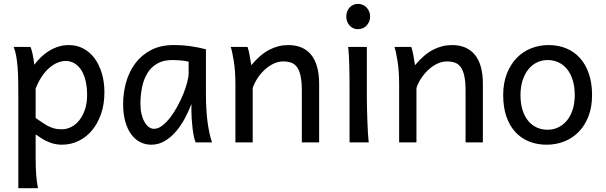

<svg xmlns="http://www.w3.org/2000/svg" viewBox="-20 -743 3163 1002"><path d="M166 -127Q190.9 -109.4 209.2 -97.9Q227.5 -86.4 242.7 -79.8Q257.8 -73.2 271.7 -70.8Q285.6 -68.4 302.7 -68.4Q328.6 -68.4 352.3 -80.6Q376 -92.8 394.3 -116Q412.6 -139.2 423.6 -172.1Q434.6 -205.1 434.6 -246.6Q434.6 -287.1 427 -320.1Q419.4 -353 404.8 -376.2Q390.1 -399.4 369.4 -412.1Q348.6 -424.8 322.3 -424.8Q301.3 -424.8 279.3 -415.5Q257.3 -406.2 236.6 -388.2Q215.8 -370.1 197.8 -343Q179.7 -315.9 166 -280.8ZM139.2 -498Q144.5 -485.4 149.9 -462.2Q155.3 -439 158.7 -405.3Q175.8 -427.7 196 -446.8Q216.3 -465.8 239 -479.2Q261.7 -492.7 286.9 -500.2Q312 -507.8 339.4 -507.8Q380.9 -507.8 415.3 -489.5Q449.7 -471.2 473.9 -438.2Q498 -405.3 511.5 -360.1Q524.9 -314.9 524.9 -261.2Q524.9 -198.7 507.3 -148.2Q489.7 -97.7 459.7 -62Q429.7 -26.4 389.2 -7.1Q348.6 12.2 302.7 12.2Q283.2 12.2 265.9 8.3Q248.5 4.4 232.2 -2.4Q215.8 -9.3 199.7 -19.3Q183.6 -29.3 166 -41.5V73.2Q166 102.5 166.7 126.2Q167.5 149.9 168.9 169.9Q170.4 189.9 172.9 206.8Q175.3 223.6 178.2 239.3H75.7V-236.8Q75.7 -282.2 75 -321Q74.2 -359.9 71.8 -392.3Q69.3 -424.8 64.5 -451.2Q59.6 -477.5 51.3 -498Z M964.4 -420.9Q958.5 -422.4 951.2 -423.8Q943.8 -425.3 933.8 -426.5Q923.8 -427.7 910.4 -428.7Q897 -429.7 878.9 -429.7Q831.1 -429.7 799.1 -410.4Q767.1 -391.1 748 -359.1Q729 -327.1 720.9 -285.6Q712.9 -244.1 712.9 -200.2Q712.9 -171.9 718.5 -148.2Q724.1 -124.5 733.9 -107.2Q743.7 -89.8 756.3 -80.3Q769 -70.8 783.7 -70.8Q805.2 -70.8 826.9 -87.4Q848.6 -104 868.7 -130.1Q888.7 -156.2 906.2 -188.7Q923.8 -221.2 936.8 -253.2Q949.7 -285.2 957 -313.5Q964.4 -341.8 964.4 -358.9ZM1001 0Q995.6 -11.7 991.5 -32.2Q987.3 -52.7 984.6 -75.9Q981.9 -99.1 980.5 -122.1Q979 -145 979 -161.1V-200.2Q964.4 -162.1 944.1 -124.3Q923.8 -86.4 897.7 -56.2Q871.6 -25.9 839.4 -6.8Q807.1 12.2 769 12.2Q738.3 12.2 711.4 -1.5Q684.6 -15.1 664.8 -42Q645 -68.8 633.8 -108.6Q622.6 -148.4 622.6 -200.2Q622.6 -258.3 638.2 -313.7Q653.8 -369.1 686 -412.4Q718.3 -455.6 768.1 -481.7Q817.9 -507.8 886.2 -507.8Q933.6 -507.8 975.6 -501.7Q1017.6 -495.6 1054.7 -485.8V-258.8Q1054.7 -166.5 1063.5 -103.8Q1072.3 -41 1086.4 0Z M1555.2 0V-268.6Q1555.2 -314.5 1549.1 -344.2Q1543 -374 1531 -391.4Q1519 -408.7 1500.7 -415.5Q1482.4 -422.4 1457.5 -422.4Q1431.2 -422.4 1406 -409.9Q1380.9 -397.5 1359.9 -377.7Q1338.9 -357.9 1322.8 -333Q1306.6 -308.1 1298.8 -283.2V0H1208.5V-300.3Q1208.5 -372.6 1200.4 -422.6Q1192.4 -472.7 1184.1 -498H1272Q1274.9 -490.2 1277.8 -477.8Q1280.8 -465.3 1283.2 -451.7Q1285.6 -438 1287.6 -424.8L1291.5 -402.8Q1337.9 -458.5 1385.3 -483.2Q1432.6 -507.8 1484.4 -507.8Q1562.5 -507.8 1604 -456.8Q1645.5 -405.8 1645.5 -305.2V0Z M1787.1 -656.7Q1787.1 -670.4 1791.5 -682.4Q1795.9 -694.3 1804 -703.4Q1812 -712.4 1823.2 -717.5Q1834.5 -722.7 1848.1 -722.7Q1861.8 -722.7 1873.5 -717.5Q1885.3 -712.4 1893.6 -703.4Q1901.9 -694.3 1906.7 -682.4Q1911.6 -670.4 1911.6 -656.7Q1911.6 -643.1 1906.7 -631.1Q1901.9 -619.1 1893.6 -610.1Q1885.3 -601.1 1873.5 -595.9Q1861.8 -590.8 1848.1 -590.8Q1834.5 -590.8 1823.2 -595.9Q1812 -601.1 1804 -610.1Q1795.9 -619.1 1791.5 -631.1Q1787.1 -643.1 1787.1 -656.7ZM1894.5 -231.9Q1894.5 -208.5 1895.3 -176.5Q1896 -144.5 1897.2 -111.8Q1898.4 -79.1 1900.1 -49.3Q1901.9 -19.5 1904.3 0H1804.2V-258.8Q1804.2 -294.4 1804 -329.1Q1803.7 -363.8 1803 -394.8Q1802.2 -425.8 1800.8 -452.4Q1799.3 -479 1796.9 -498H1894.5Z M2409.7 0V-268.6Q2409.7 -314.5 2403.6 -344.2Q2397.5 -374 2385.5 -391.4Q2373.5 -408.7 2355.2 -415.5Q2336.9 -422.4 2312 -422.4Q2285.6 -422.4 2260.5 -409.9Q2235.4 -397.5 2214.4 -377.7Q2193.4 -357.9 2177.2 -333Q2161.1 -308.1 2153.3 -283.2V0H2063V-300.3Q2063 -372.6 2054.9 -422.6Q2046.9 -472.7 2038.6 -498H2126.5Q2129.4 -490.2 2132.3 -477.8Q2135.3 -465.3 2137.7 -451.7Q2140.1 -438 2142.1 -424.8L2146 -402.8Q2192.4 -458.5 2239.7 -483.2Q2287.1 -507.8 2338.9 -507.8Q2417 -507.8 2458.5 -456.8Q2500 -405.8 2500 -305.2V0Z M2696.3 -246.6Q2696.3 -204.1 2706.5 -170.4Q2716.8 -136.7 2735.6 -113.5Q2754.4 -90.3 2780.3 -78.1Q2806.2 -65.9 2837.9 -65.9Q2867.2 -65.9 2893.1 -78.1Q2918.9 -90.3 2938.2 -113.5Q2957.5 -136.7 2968.5 -170.4Q2979.5 -204.1 2979.5 -246.6Q2979.5 -289.6 2969.2 -323.5Q2959 -357.4 2940.2 -381.1Q2921.4 -404.8 2895.3 -417.2Q2869.1 -429.7 2837.9 -429.7Q2808.1 -429.7 2782.2 -417.2Q2756.3 -404.8 2737.3 -381.1Q2718.3 -357.4 2707.3 -323.5Q2696.3 -289.6 2696.3 -246.6ZM2606 -246.6Q2606 -309.6 2625 -358.2Q2644 -406.7 2676.3 -440.2Q2708.5 -473.6 2751.5 -490.7Q2794.4 -507.8 2842.8 -507.8Q2893.1 -507.8 2934.8 -490.7Q2976.6 -473.6 3006.6 -440.2Q3036.6 -406.7 3053.2 -358.2Q3069.8 -309.6 3069.8 -246.6Q3069.8 -183.6 3050.8 -135.3Q3031.7 -86.9 2999.5 -54.2Q2967.3 -21.5 2924.3 -4.6Q2881.3 12.2 2833 12.2Q2782.7 12.2 2741 -4.6Q2699.2 -21.5 2669.2 -54.2Q2639.2 -86.9 2622.6 -135.3Q2606 -183.6 2606 -246.6Z"/></svg>

Font: Andika Viet
Style: Regular
Weight: 400
Designer: Victor Gaultney, Annie Olsen, Julie Remington, Don Collingsworth, Eric Hays, Becca Hirsbrunner
Foundry: SIL International
Version: Version 5.000